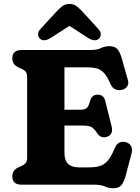

<svg xmlns="http://www.w3.org/2000/svg" viewBox="-20 -960 730 998"><path d="M44 -657Q44 -700 93 -700H450Q484 -700 504.5 -710Q525 -720 548 -720Q576 -720 589.5 -705.2Q603 -690.5 612.5 -658L645.5 -541Q650.5 -522.5 639.8 -509Q629 -495.5 610 -492Q594.5 -489.5 579.2 -495.8Q564 -502 554 -524Q537 -563.5 519.5 -581.8Q502 -600 481.5 -605Q461 -610 434 -610H315V-389.5H395Q424 -389.5 433.2 -400.8Q442.5 -412 448.5 -436.5Q457.5 -467.5 486.5 -468Q519.5 -468.5 527.5 -433.5L560 -304Q571 -260 534.5 -248.5Q505 -238.5 484 -269Q469 -292 455.2 -299.8Q441.5 -307.5 405.5 -307.5H315V-164Q315 -90 390.5 -90H443.5Q476 -90 499 -97Q522 -104 540.5 -125.5Q559 -147 576.5 -190Q592 -229.5 632 -221.5Q652 -217 661 -201Q670 -185 663.5 -161.5L632.5 -44Q623.5 -11.5 609.8 3.5Q596 18.5 568 18.5Q545.5 18.5 525 9.2Q504.5 0 470.5 0H93Q44 0 44 -43Q44 -74.5 74 -89.5L92 -97.5Q105 -103 113 -112Q121 -121 121 -140.5V-559.5Q121 -579 113 -588Q105 -597 92 -602.5L74 -610.5Q44 -625.5 44 -657ZM243 -762.5Q208 -740.5 187 -759.5Q179 -766.5 178 -780.5Q177 -794.5 190.5 -809.5L270 -896Q288 -915.5 303 -927.5Q318 -939.5 341 -939.5Q364 -939.5 378.8 -927.5Q393.5 -915.5 412 -896L491 -809.5Q505 -794.5 503.8 -780.5Q502.5 -766.5 494.5 -759.5Q474 -740.5 438.5 -762.5L341 -825.5Z"/></svg>

Font: Fraunces 9pt S100
Style: Bold
Weight: 700
Version: Version 1.000; ttfautohint (v1.8.3)